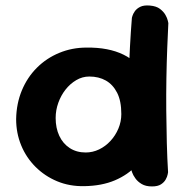

<svg xmlns="http://www.w3.org/2000/svg" viewBox="-20 -670 662 690"><path d="M283 -1Q230 0 185.5 -18.5Q141 -37 107.5 -70.5Q74 -104 56 -148Q38 -192 38 -242Q39 -298 58.5 -345Q78 -392 112.5 -426.5Q147 -461 193 -480Q239 -499 291 -499Q370 -500 424 -473.5Q478 -447 506.5 -391.5Q535 -336 535 -250Q535 -200 519 -155.5Q503 -111 471.5 -76.5Q440 -42 393 -22Q346 -2 283 -1ZM288 -122Q313 -122 336 -133Q359 -144 377 -163.5Q395 -183 405.5 -208Q416 -233 416 -260Q416 -307 401 -336.5Q386 -366 360.5 -380.5Q335 -395 301 -395Q276 -395 254 -382Q232 -369 215.5 -348Q199 -327 189.5 -300.5Q180 -274 180 -246Q180 -210 193 -182Q206 -154 230.5 -138Q255 -122 288 -122ZM526 0Q504 0 489.5 -8.5Q475 -17 466.5 -29Q458 -41 455 -50Q452 -59 452 -59Q447 -102 444.5 -155.5Q442 -209 441.5 -267.5Q441 -326 442.5 -385Q444 -444 447 -500.5Q450 -557 454 -606Q454 -606 456 -613Q458 -620 464.5 -629.5Q471 -639 484 -645.5Q497 -652 519 -650Q542 -648 555 -638Q568 -628 574.5 -616.5Q581 -605 583 -596Q585 -587 585 -587Q583 -548 581 -497Q579 -446 578 -389Q577 -332 577.5 -272.5Q578 -213 579.5 -156.5Q581 -100 584 -51Q584 -51 582.5 -43Q581 -35 575.5 -25Q570 -15 558.5 -7.5Q547 0 526 0Z"/></svg>

Font: Sour Gummy Black SemiBold
Style: Regular
Weight: 600
Version: Version 1.000